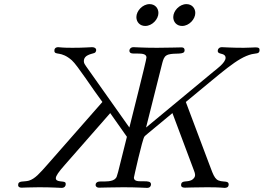

<svg xmlns="http://www.w3.org/2000/svg" viewBox="-20 -912 1280 932"><path d="M642 -829C642 -805 659 -786 685 -786C719 -786 749 -819 749 -849C749 -873 732 -892 706 -892C672 -892 642 -859 642 -829ZM821 -829C821 -805 838 -786 864 -786C898 -786 928 -819 928 -849C928 -873 911 -892 885 -892C851 -892 821 -859 821 -829ZM68 -14C68 -4 76 -1 85 -1C97 -1 123 -3 169 -3C235 -3 268 0 279 0C293 0 299 -9 299 -17C299 -20 299 -24 297 -26C290 -35 251 -26 251 -47C251 -58 264 -77 295 -112L487 -331C496 -341 506 -352 515 -363L596 -248C547 -51 549 -56 542 -47C528 -29 490 -31 467 -31C448 -31 444 -21 444 -14C444 -9 448 -1 461 -1C473 -1 530 -3 578 -3C647 -3 682 0 694 0C708 0 713 -9 713 -17C713 -31 698 -32 680 -32H667C648 -32 630 -33 630 -50C630 -52 671 -236 681 -249C686 -255 681 -250 817 -363L922 -83C925 -75 927 -69 927 -63C927 -55 924 -49 916 -42C893 -23 859 -42 859 -13C859 -7 863 -1 877 -1C888 -1 920 -3 985 -3C1053 -3 1062 0 1070 0C1080 0 1090 -3 1090 -17C1090 -31 1075 -30 1066 -31C1024 -34 1021 -47 993 -122L882 -417C1065 -567 1131 -631 1202 -649C1222 -654 1240 -649 1240 -669C1240 -679 1235 -682 1220 -682C1208 -682 1189 -680 1163 -680C1099 -680 1068 -683 1057 -683C1044 -683 1037 -674 1037 -666C1037 -663 1037 -660 1039 -658C1046 -648 1075 -654 1075 -631C1075 -607 1028 -574 1016 -564L689 -293L768 -607C772 -621 776 -636 788 -643C812 -658 864 -645 874 -660C876 -663 876 -666 876 -669C876 -676 872 -682 862 -682C852 -682 788 -680 742 -680C673 -680 639 -683 628 -683C615 -683 608 -674 608 -666C608 -662 610 -657 614 -655C619 -652 627 -652 637 -652H650C670 -652 691 -650 691 -633C691 -620 615 -323 608 -293L398 -590C393 -597 387 -605 387 -615C387 -650 435 -650 442 -657C445 -660 447 -665 447 -669C447 -676 441 -683 427 -683C417 -683 389 -680 331 -680C277 -680 270 -683 263 -683C248 -683 243 -674 244 -664C247 -642 276 -666 329 -619C356 -595 428 -482 477 -417L211 -114C173 -71 150 -44 120 -35C95 -28 68 -37 68 -14Z"/></svg>

Font: CMU Serif
Style: Italic
Weight: 500
Italic angle: -14.04°
Version: Version 0.7.0